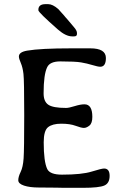

<svg xmlns="http://www.w3.org/2000/svg" viewBox="-20 -919 614 933"><path d="M340.3 -742.2H330.6Q299.8 -742.2 261.7 -775.4Q166.5 -858.9 166.5 -869.1V-871.6Q166.5 -898.9 201.7 -898.9H213.9Q235.8 -898.9 263.2 -875L292 -842.8Q294.9 -839.4 297.6 -835.9Q300.3 -832.5 304.9 -827.9Q309.6 -823.2 317.1 -813.5Q324.7 -803.7 339.4 -787.1Q354 -770.5 354 -758.8V-753.9Q354 -742.2 340.3 -742.2ZM390.6 -412.1Q428.7 -412.1 428.7 -351.1Q428.7 -320.3 414.6 -308.8Q400.4 -297.4 387.7 -297.4Q375 -297.4 347.7 -307.6Q320.3 -317.9 277.6 -317.9Q234.9 -317.9 213.6 -301Q192.4 -284.2 192.4 -227.5Q192.4 -133.8 209.5 -97.7Q222.7 -70.3 281.2 -70.3Q377.4 -70.3 425.5 -85.2Q473.6 -100.1 485.8 -100.1Q512.7 -100.1 512.7 -64.5Q512.7 -28.8 487.3 -17.6Q461.9 -6.3 382.3 -6.3H288.6L270 -6.8L232.9 -7.3Q214.4 -7.8 169.4 -7.8Q124.5 -7.8 96.7 -17.1Q68.8 -26.4 68.8 -43.2Q68.8 -60.1 80.3 -83.5Q91.8 -106.9 94.7 -149.4Q97.7 -191.9 97.7 -359.9Q97.7 -527.8 94 -559.8Q90.3 -591.8 81.1 -613Q71.8 -634.3 71.8 -644.5Q71.8 -666 111.8 -672.9Q176.3 -684.1 326.2 -684.1H418.9Q494.6 -684.1 494.6 -637.2Q494.6 -594.7 467.3 -594.7Q455.6 -594.7 429.2 -602.8Q402.8 -610.8 374.3 -615.7Q345.7 -620.6 272.9 -620.6Q223.1 -620.6 209.5 -592.8Q191.9 -557.6 191.9 -465.3Q191.9 -425.8 214.6 -410.2Q237.3 -394.5 301.3 -394.5Q314.5 -394.5 342.8 -403.3Q371.1 -412.1 390.6 -412.1Z"/></svg>

Font: Averia Libre Light
Style: Regular
Weight: 300
Version: Version 1.002